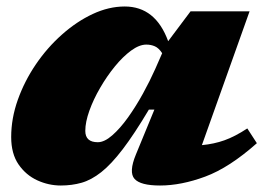

<svg xmlns="http://www.w3.org/2000/svg" viewBox="-20 -557 812 592"><path d="M399 -80.5 456 -219H439Q394 -143.5 358.5 -97Q323 -50.5 292.2 -26.2Q261.5 -2 231.5 6.5Q201.5 15 167.5 15Q130 15 95 -1Q60 -17 37.2 -50Q14.5 -83 14.5 -134.5Q14.5 -192 35 -249.5Q55.5 -307 90.5 -358.5Q125.5 -410 170.8 -450.2Q216 -490.5 265.8 -513.8Q315.5 -537 364.5 -537Q459.5 -537 498.5 -430L567.5 -522H749.5L602.5 -109.5Q640 -113 672.2 -124.5Q704.5 -136 742.5 -161L772 -115.5Q687 -40 612.8 -12.5Q538.5 15 473.5 15Q413 15 394.8 -5.5Q376.5 -26 399 -80.5ZM243 -153.5Q243 -118.5 281.5 -118.5Q302 -118.5 326.2 -139.8Q350.5 -161 374.8 -195Q399 -229 420.8 -268.5Q442.5 -308 458.5 -344L480 -393Q469.5 -409 457.5 -414.2Q445.5 -419.5 431 -419.5Q409.5 -419.5 384.2 -401Q359 -382.5 334.2 -352.2Q309.5 -322 288.8 -286.2Q268 -250.5 255.5 -215.5Q243 -180.5 243 -153.5Z"/></svg>

Font: Newsreader Caption ExtraBold
Style: Italic
Weight: 800
Italic angle: -17°
Designer: Hugues Gentile
Foundry: Production Type
Version: Version 1.001